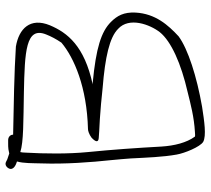

<svg xmlns="http://www.w3.org/2000/svg" viewBox="-54 -652 762 695"><g transform="rotate(-90 327.5 -304.0)"><path d="M66 -654C57 -636 81 -627 91 -624C84 -600 85 -568 84 -535C81 -451 88 -356 96 -282C98 -256 101 -233 102 -212C105 -155 107 -96 116 -46C121 -17 144 39 162 50C184 62 237 54 289 46C398 27 498 -5 544 -39C585 -77 626 -123 630 -195C632 -237 619 -261 596 -284C561 -319 502 -338 375 -350H370C509 -380 557 -441 584 -505C613 -576 572 -617 507 -628C417 -634 289 -636 188 -638C188 -649 179 -656 168 -656H157C149 -656 142 -656 135 -655L120 -652L99 -659L89 -664C78 -669 69 -660 66 -654ZM123 -593C123 -601 124 -607 125 -612C162 -600 236 -601 341 -599C489 -596 580 -592 551 -519C544 -501 534 -482 521 -463C466 -417 360 -371 208 -367C202 -367 189 -363 177 -354C160 -338 160 -329 177 -328C184 -327 210 -326 245 -324C280 -322 318 -318 357 -314C469 -305 540 -289 571 -258C615 -218 587 -143 559 -107C526 -66 446 -30 341 -6C297 5 251 17 199 20C189 21 183 21 181 20C159 -10 148 -54 145 -101C140 -191 134 -278 125 -368C118 -438 119 -525 123 -593Z"/></g></svg>

Font: Stray Cat
Style: UltExt
Weight: 400
Version: Version 1.0